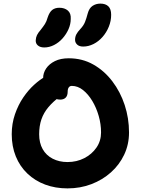

<svg xmlns="http://www.w3.org/2000/svg" viewBox="-20 -1034 780 1064"><path d="M354 10Q287 10 230.5 -11Q174 -32 132 -72Q90 -112 67.5 -167.5Q45 -223 45 -290Q45 -349 63 -401Q81 -453 109 -494Q137 -535 169 -564Q201 -593 229.5 -608.5Q258 -624 276 -624Q298 -624 311.5 -617.5Q325 -611 337 -593Q358 -565 349 -541.5Q340 -518 316 -502Q275 -472 248.5 -440.5Q222 -409 209.5 -372.5Q197 -336 197 -290Q197 -242 216.5 -207.5Q236 -173 272 -154.5Q308 -136 354 -136Q405 -136 447 -157.5Q489 -179 514.5 -216Q540 -253 540 -300Q540 -346 527 -391.5Q514 -437 491.5 -474.5Q469 -512 440 -535Q411 -558 378 -558Q367 -558 361 -549.5Q355 -541 355 -526Q355 -504 344 -493Q333 -482 314 -482Q291 -482 269 -495.5Q247 -509 233 -535.5Q219 -562 219 -601Q219 -630 236 -655Q253 -680 284.5 -695.5Q316 -711 361 -711Q436 -711 497 -676.5Q558 -642 602.5 -583.5Q647 -525 671 -452Q695 -379 695 -300Q695 -234 668.5 -177.5Q642 -121 595 -79Q548 -37 486.5 -13.5Q425 10 354 10ZM441 -776Q419 -776 407.5 -787Q396 -798 396 -813Q396 -830 403 -843.5Q410 -857 425 -873Q443 -892 451 -912Q459 -932 466 -959Q474 -989 493 -1001.5Q512 -1014 536 -1014Q565 -1014 580.5 -999Q596 -984 596 -952Q596 -918 583 -886Q570 -854 548 -829Q526 -804 498 -790Q470 -776 441 -776ZM225 -771Q203 -771 190 -782Q177 -793 178 -811Q179 -827 185 -839.5Q191 -852 205 -868Q220 -887 229 -901Q238 -915 244 -937Q254 -967 269.5 -979Q285 -991 309 -991Q338 -991 356 -975.5Q374 -960 372 -929Q372 -900 359.5 -872Q347 -844 326.5 -821Q306 -798 279.5 -784.5Q253 -771 225 -771Z"/></svg>

Font: Shantell Sans
Style: Bold
Weight: 700
Designer: Stephen Nixon, Anya Danilova, Shantell Martin
Foundry: Arrow Type
Version: Version 1.011;[c5ecc13dd]